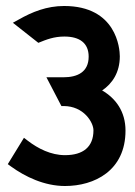

<svg xmlns="http://www.w3.org/2000/svg" viewBox="-20 -610 451 641"><path d="M6 -62 17 -54C64 -20 128 11 197 11C295 11 399 -40 399 -174C399 -238 366 -282 321 -308C355 -331 380 -368 380 -422C380 -448 369 -590 194 -590C136 -590 87 -570 43 -545L23 -534L108 -467C135 -478 160 -488 195 -488C246 -488 276 -466 276 -421C276 -369 238 -352 192 -352H135L185 -256H192C260 -256 292 -201 292 -175C292 -119 257 -92 197 -92C150 -92 107 -114 73 -140L60 -150Z"/></svg>

Font: Charger Sport
Style: BlkNrw
Weight: 900
Designer: Jasper
Foundry: Cannot Into Space Fonts
Version: Version 1.1